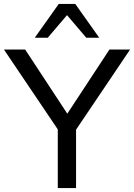

<svg xmlns="http://www.w3.org/2000/svg" viewBox="-35 -957 682 977"><path d="M259 0V-330L279 -269L-15 -705H93L319 -361H296L522 -705H627L333 -269L352 -330V0ZM142 -765 264 -937H348L470 -765H404L306 -880L208 -765Z"/></svg>

Font: Mulish Medium
Style: Regular
Weight: 500
Designer: Vernon Adams
Foundry: Vernon Adams
Version: Version 3.603; ttfautohint (v1.8.3)